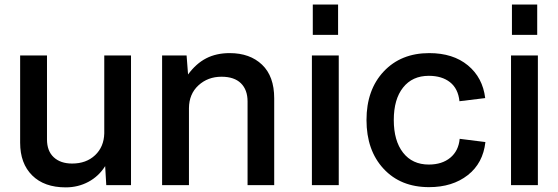

<svg xmlns="http://www.w3.org/2000/svg" viewBox="-20 -808 2436 838"><path d="M267.1 9.8Q172.9 9.8 120.4 -42.5Q67.9 -94.7 67.9 -185.1V-565.9H185.1V-199.2Q185.1 -148.9 214.6 -121.6Q244.1 -94.2 294.9 -94.2Q356.4 -94.2 395 -130.6Q433.6 -167 435.1 -226.1V-565.9H551.8V0H443.8L439 -83Q411.1 -38.6 366 -14.4Q320.8 9.8 267.1 9.8Z M687.5 0V-565.9H794.4L800.8 -482.9Q835.9 -530.8 880.1 -553.5Q924.3 -576.2 982.4 -576.2Q1070.8 -576.2 1123.8 -525.6Q1176.8 -475.1 1176.8 -378.9V0H1060.5V-365.2Q1060.5 -416 1031.5 -444.6Q1002.4 -473.1 946.8 -473.1Q887.2 -473.1 846.2 -435.5Q805.2 -397.9 804.7 -335.9V0Z M1345.2 -655.8V-788.1H1455.6V-655.8ZM1341.3 0V-565.9H1458.5V0Z M1852.5 8.8Q1728.5 8.8 1654.1 -71.5Q1579.6 -151.9 1579.6 -284.2Q1579.6 -416 1654.8 -496.1Q1730 -576.2 1853.5 -576.2Q1957.5 -576.2 2022.2 -522.7Q2086.9 -469.2 2097.7 -379.9L1985.4 -366.2Q1979.5 -421.4 1944.1 -449.2Q1908.7 -477.1 1851.6 -477.1Q1779.8 -477.1 1739.3 -426Q1698.7 -375 1698.7 -284.2Q1698.7 -193.4 1739.3 -141.6Q1779.8 -89.8 1851.6 -89.8Q1909.2 -89.8 1945.3 -119.6Q1981.4 -149.4 1986.3 -202.1L2098.6 -188Q2088.4 -95.7 2021.5 -43.5Q1954.6 8.8 1852.5 8.8Z M2214.4 -655.8V-788.1H2324.7V-655.8ZM2210.4 0V-565.9H2327.6V0Z"/></svg>

Font: BDO Grotesk Medium
Style: Regular
Weight: 500
Designer: Deni Anggara
Foundry: Lokal Container
Version: Version 2.000